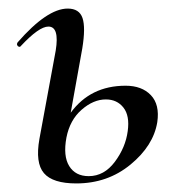

<svg xmlns="http://www.w3.org/2000/svg" viewBox="-20 -415 423 448"><path d="M273 -215Q311 -215 332 -193Q353 -171 347 -130Q338 -75 284.5 -31Q231 13 158 13Q103 13 82.5 -11Q62 -35 72 -91L110 -297Q119 -353 93 -353Q71 -353 29 -308Q27 -305 24 -306Q21 -307 20 -310Q19 -313 21 -316Q90 -395 138 -395Q165 -395 172.5 -373Q180 -351 172 -302L145 -152Q191 -215 273 -215ZM278 -109Q283 -145 268 -164Q253 -183 227 -183Q198 -183 170.5 -159Q143 -135 135 -94Q127 -51 141.5 -27.5Q156 -4 187 -4Q223 -4 248 -37.5Q273 -71 278 -109Z"/></svg>

Font: Cormorant Infant Book
Style: Italic
Weight: 500
Italic angle: -10°
Designer: Christian Thalmann (Catharsis Fonts)
Version: Version 1.000;PS 002.000;hotconv 1.0.88;makeotf.lib2.5.64775